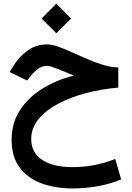

<svg xmlns="http://www.w3.org/2000/svg" viewBox="-20 -700 725 1057"><path d="M290 -679.7 371.6 -598.1 290 -517.1 209 -598.1ZM631.3 -328.6V-217.8Q543 -210.4 457.8 -188.5Q372.6 -166.5 303.5 -130.6Q234.4 -94.7 193.1 -45.4Q151.9 3.9 151.9 65.4Q151.9 141.6 213.4 180.9Q274.9 220.2 378.9 220.2Q442.9 220.2 503.4 208Q564 195.8 614.3 174.8L647 287.6Q586.4 313 517.3 325.2Q448.2 337.4 379.4 337.4Q285.2 337.4 209.2 309.8Q133.3 282.2 88.6 222.9Q43.9 163.6 43.9 68.8Q43.9 -20 87.9 -90.1Q131.8 -160.2 209.2 -209.5Q286.6 -258.8 387.2 -284.2Q335.9 -305.7 295.2 -321.5Q254.4 -337.4 239.7 -337.4Q211.9 -337.4 189.7 -321.3Q167.5 -305.2 150.4 -283.2L128.9 -256.8L32.7 -303.7L49.3 -330.1Q84 -386.7 131.1 -421.1Q178.2 -455.6 240.2 -455.6Q266.1 -455.6 301.3 -442.9Q336.4 -430.2 377.4 -411.6Q418.5 -393.1 461.9 -374.3Q505.4 -355.5 548.6 -342.5Q591.8 -329.6 631.3 -328.6Z"/></svg>

Font: Vazirmatn UI SemiBold
Style: Regular
Weight: 600
Designer: Saber Rastikerdar
Foundry: Saber Rastikerdar
Version: Version 33.003